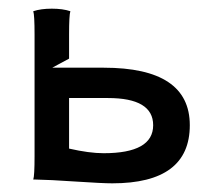

<svg xmlns="http://www.w3.org/2000/svg" viewBox="-20 -422 490 445"><path d="M140.1 -77.6Q187 -66.9 220.2 -66.9Q335 -66.9 335 -131.8Q335 -194.8 230 -194.8H140.1ZM60.1 -60.1V-341.8Q60.1 -387.2 57.1 -396Q74.7 -401.9 100.1 -401.9Q125.5 -401.9 143.1 -396Q140.1 -387.2 140.1 -341.8V-286.1L101.1 -265.1H220.2Q419.9 -265.1 419.9 -131.8Q419.9 2.9 240.2 2.9Q217.8 2.9 155.8 -1.2Q93.8 -5.4 61.5 -5.9H57.1Q60.1 -14.6 60.1 -60.1Z"/></svg>

Font: Nikodecs
Style: Medium
Weight: 500
Version: Version 0.29